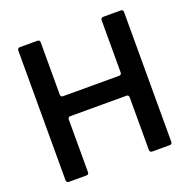

<svg xmlns="http://www.w3.org/2000/svg" viewBox="-134 -893 1010 1022"><g transform="rotate(-20 371.5 -381.5)"><path d="M85 0Q79 0 75 -3.5Q71 -7 71 -14V-749Q71 -756 75 -759.5Q79 -763 85 -763H184Q198 -763 198 -749V-453Q198 -447 201.5 -443Q205 -439 212 -439H529Q536 -439 539.5 -443Q543 -447 543 -453V-749Q543 -756 547 -759.5Q551 -763 557 -763H656Q670 -763 670 -749V-14Q670 0 656 0H557Q551 0 547 -3.5Q543 -7 543 -14V-312Q543 -326 529 -326H212Q198 -326 198 -312V-14Q198 0 184 0Z"/></g></svg>

Font: Open Sauce Two SemiBold
Style: Regular
Weight: 600
Designer: Alfredo Marco Pradil
Foundry: Creative Sauce Fz LLC
Version: Version 1.477